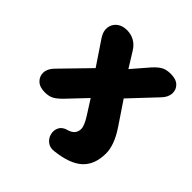

<svg xmlns="http://www.w3.org/2000/svg" viewBox="-184 -638 958 958"><g transform="rotate(45 295.0 -158.5)"><path d="M343 183Q314 187 295 172Q276 157 270.5 134Q265 111 275 90.5Q285 70 313 62Q359 50 359 9Q359 -13 332 -56L283 -133L192 -37Q169 -13 150 -2Q131 9 100 9Q64 9 44.5 -10Q25 -29 26 -56Q27 -83 52 -109L195 -256L109 -384Q90 -413 93.5 -440Q97 -467 118 -484Q139 -501 172 -501Q200 -501 224 -488Q248 -475 265 -447L314 -368L390 -456Q412 -480 431 -490.5Q450 -501 481 -501Q518 -501 537 -483Q556 -465 555 -437.5Q554 -410 529 -384L401 -248L483 -126Q509 -87 521 -53.5Q533 -20 533 8Q533 87 487.5 129.5Q442 172 343 183Z"/></g></svg>

Font: Nunito Black
Style: Italic
Weight: 900
Italic angle: -9°
Designer: Vernon Adams
Foundry: Vernon Adams
Version: Version 3.601; ttfautohint (v1.8.2.53-6de2)